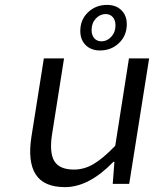

<svg xmlns="http://www.w3.org/2000/svg" viewBox="-20 -747 640 780"><path d="M386.2 -542Q350.1 -542 328.1 -563.7Q306.2 -585.4 306.2 -621.1Q306.2 -667 337.6 -697Q369.1 -727.1 415 -727.1Q451.2 -727.1 473.1 -705.6Q495.1 -684.1 495.1 -648.9Q495.1 -602.5 463.6 -572.3Q432.1 -542 386.2 -542ZM392.1 -579.1Q415 -579.1 432.1 -597.7Q449.2 -616.2 449.2 -644Q449.2 -665 438.2 -677.5Q427.2 -689.9 409.2 -689.9Q386.2 -689.9 369.1 -671.4Q352.1 -652.8 352.1 -625Q352.1 -604 363 -591.6Q374 -579.1 392.1 -579.1ZM244.1 13.2Q158.2 13.2 125 -38.6Q91.8 -90.3 107.9 -192.9L158.2 -509.8H240.2L191.9 -204.1Q179.7 -128.4 200.2 -93.3Q220.7 -58.1 280.8 -58.1Q321.8 -58.1 360.1 -80.6Q398.4 -103 448.2 -154.8L503.9 -509.8H585.9L504.9 0H438L444.8 -89.8H440.9Q341.3 13.2 244.1 13.2Z"/></svg>

Font: Office Code Pro Italic
Style: Regular
Weight: 400
Italic angle: -9°
Designer: Nathan Rutzky & Paul D. Hunt
Foundry: Adobe Systems Incorporated
Version: Version 1.004;PS 001.004;hotconv 1.0.70;makeotf.lib2.5.58329